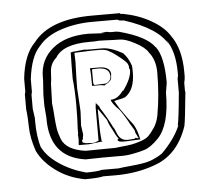

<svg xmlns="http://www.w3.org/2000/svg" viewBox="-42 -649 637 584"><g transform="rotate(-5 276.5 -357.0)"><path d="M524 -408V-396Q524 -388 521 -376V-355Q521 -349 522 -348Q514 -264 510 -245Q482 -162 414 -136Q363 -116 300 -114H251Q236 -110 195 -110Q145 -119 107 -147Q69 -175 53 -209Q39 -250 38.5 -283Q38 -316 35 -337V-383L37 -391V-431Q45 -504 79 -538Q130 -604 259 -604H346Q346 -602 344 -602Q345 -601 354 -601Q401 -592 438.5 -570.5Q476 -549 493 -522Q524 -480 524 -408ZM55 -337 59 -309V-297Q59 -251 70 -216V-218Q84 -190 119.5 -166Q155 -142 200 -130Q235 -130 248 -134H299Q312 -136 334 -138Q380 -142 398.5 -149Q417 -156 434 -167Q476 -209 492 -249L490 -248Q495 -269 502 -348V-391L504 -399V-409Q504 -474 478 -510L485 -495Q459 -547 354 -581Q339 -581 335 -585H259Q207 -585 162 -570Q117 -555 94 -526Q65 -497 57 -427V-388Q55 -382 55 -379ZM282 -549 299 -551Q300 -551 310 -549H330Q331 -548 336 -548Q420 -526 444 -491V-492Q468 -461 468 -381L463 -351Q463 -253 426 -214Q402 -189 382 -183Q362 -177 354 -176Q332 -171 314 -171H253L202 -170Q94 -185 94 -303V-307L91 -344V-377L94 -422V-431Q94 -484 134 -517Q174 -550 244 -550L281 -548H292ZM204 -196 295 -197Q301 -198 317.5 -199.5Q334 -201 345 -203Q356 -205 373 -210.5Q390 -216 398 -224Q406 -232 416.5 -247.5Q427 -263 431 -285Q442 -346 442 -414Q442 -453 422 -477Q413 -493 383.5 -508.5Q354 -524 337.5 -524Q321 -524 316 -524.5Q311 -525 293.5 -525.5Q276 -526 273 -526L258 -525H244Q163 -525 140 -486Q121 -470 120 -443.5Q119 -417 117 -409L115 -348Q117 -335 118.5 -311Q120 -287 122.5 -271.5Q125 -256 132 -238Q146 -204 204 -196ZM372 -216 328 -214H321Q304 -214 304 -221Q304 -223 305 -223H308Q306 -225 299 -237L291 -253Q282 -268 277 -284L252 -320V-300Q252 -248 255 -225L254 -224L258 -220L216 -215H185V-219L186 -233L185 -249Q186 -249 186 -248V-264Q188 -296 188 -338.5Q188 -381 184 -418Q184 -455 185 -498L195 -500H199L227 -503Q232 -502 243 -502H281Q308 -502 345 -481H344Q358 -468 367 -442Q368 -435 368 -422Q368 -368 338 -348Q332 -345 320.5 -343Q309 -341 304 -339Q306 -336 319 -314L336 -290Q339 -285 347 -275Q355 -265 358 -260Q368 -242 373 -215ZM207 -219 229 -218Q234 -218 238 -220Q242 -222 246 -223V-323Q246 -328 247 -333.5Q248 -339 248 -340Q249 -339 249 -336V-335Q251 -335 254.5 -330Q258 -325 259 -324L258 -323Q280 -289 293 -262Q297 -257 302 -244Q311 -218 334 -218Q342 -218 358 -220L357 -222H359L366 -220Q368 -220 368 -221.5Q368 -223 366 -223H365Q365 -224 366 -225Q359 -238 359 -240V-241Q359 -245 351.5 -256.5Q344 -268 342 -273Q325 -303 313 -317L318 -310Q315 -314 308 -321Q295 -336 293 -345Q293 -344 294 -344Q315 -344 332 -368H334Q360 -404 360 -428V-432H358V-435Q358 -444 353.5 -450.5Q349 -457 334 -469Q319 -481 311 -486Q303 -491 298 -493.5Q293 -496 286 -497Q279 -498 276 -498Q264 -498 252 -498L199 -496L196 -495L197 -469Q195 -415 195 -388L199 -321V-312L197 -274L201 -246Q199 -238 199 -230H198L196 -232L197 -222ZM241 -391Q241 -431 239 -445H266Q302 -445 302 -420Q302 -419 301 -418V-413Q301 -401 285 -393Q279 -390 279 -389Q269 -391 265 -391ZM250 -393 270 -394H276L278 -395L279 -394Q286 -394 292.5 -400Q299 -406 299 -415Q299 -442 263 -442Q248 -442 245 -441V-402Q245 -393 250 -393Z"/></g></svg>

Font: Londrina Sketch
Style: Regular
Weight: 400
Designer: Marcelo Magalhaes
Foundry: Marcelo Magalhaes
Version: Version 1.001 2011